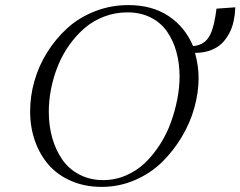

<svg xmlns="http://www.w3.org/2000/svg" viewBox="-20 -731 950 759"><path d="M99.1 -291Q99.1 -351.1 116.2 -411.1Q133.3 -471.2 167 -524.9Q200.7 -578.6 246.8 -620.4Q293 -662.1 355.5 -686.5Q418 -710.9 487.8 -710.9Q581.1 -710.9 646.2 -667.7Q711.4 -624.5 743.2 -548.8Q782.2 -552.2 802 -579.3Q821.8 -606.4 831.1 -665L835.9 -696.8L910.2 -702.1L908.2 -674.8L905.8 -660.2Q901.9 -633.8 891.8 -610.8Q881.8 -587.9 864.3 -567.1Q846.7 -546.4 817.6 -534.2Q788.6 -522 751 -522Q765.1 -469.7 765.1 -422.9Q765.1 -365.7 748.5 -305.7Q731.9 -245.6 698.5 -189.7Q665 -133.8 619.9 -89.6Q574.7 -45.4 512.7 -18.8Q450.7 7.8 381.8 7.8Q315.9 7.8 262 -15.4Q208 -38.6 172.6 -79.1Q137.2 -119.6 118.2 -173.8Q99.1 -228 99.1 -291ZM172.9 -289.1Q172.9 -234.4 186.5 -186Q200.2 -137.7 226.3 -100.1Q252.4 -62.5 294.2 -40.8Q335.9 -19 388.2 -19Q435.5 -19 478.3 -37.6Q521 -56.2 553.5 -87.4Q585.9 -118.7 612.3 -159.7Q638.7 -200.7 655.3 -246.6Q671.9 -292.5 680.9 -338.9Q689.9 -385.3 689.9 -428.2Q689.9 -481 677.2 -526.4Q664.6 -571.8 639.9 -606.9Q615.2 -642.1 575.2 -662.1Q535.2 -682.1 483.9 -682.1Q435.5 -682.1 391.8 -665.5Q348.1 -648.9 314.7 -620.1Q281.2 -591.3 253.9 -553Q226.6 -514.6 209 -470.9Q191.4 -427.2 182.1 -380.9Q172.9 -334.5 172.9 -289.1Z"/></svg>

Font: Dehuti
Style: Italic
Weight: 400
Version: Version 1.2